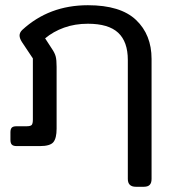

<svg xmlns="http://www.w3.org/2000/svg" viewBox="-20 -560 668 736"><path d="M470 126V-330Q470 -400 433 -434.5Q396 -469 317 -469Q267 -469 225.5 -454Q184 -439 153 -413L179 -373Q190 -357 193.5 -343.5Q197 -330 197 -304V-67Q197 -30 184.5 -15Q172 0 133 0H44Q31 0 25.5 -5.5Q20 -11 20 -24V-53Q20 -65 25 -70.5Q30 -76 43 -76H81Q97 -76 101.5 -81Q106 -86 106 -102V-336L64 -399Q55 -413 55 -424Q55 -435 65 -445Q168 -540 317 -540Q442 -540 501.5 -483.5Q561 -427 561 -334V126Q561 141 554 148.5Q547 156 531 156H501Q470 156 470 126Z"/></svg>

Font: Mitr Light
Style: Regular
Weight: 300
Designer: Thanarat Vachiruckul
Foundry: Cadson Demak
Version: Version 1.002